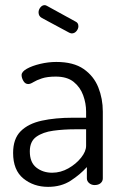

<svg xmlns="http://www.w3.org/2000/svg" viewBox="-20 -720 478 747"><path d="M167 7Q111 7 71 -25.5Q31 -58 31 -125Q31 -180 60.5 -209.5Q90 -239 142.5 -250.5Q195 -262 264 -262H315V-286Q315 -318 303.5 -349.5Q292 -381 266.5 -401.5Q241 -422 197 -422Q164 -422 143 -415Q122 -408 110 -400.5Q98 -393 90 -393Q78 -393 71 -405Q64 -417 64 -428Q64 -441 84.5 -452.5Q105 -464 136.5 -471.5Q168 -479 199 -479Q266 -479 305.5 -451.5Q345 -424 362.5 -380Q380 -336 380 -286V-26Q380 -15 371.5 -7.5Q363 0 348 0Q336 0 327 -7.5Q318 -15 318 -26V-70Q292 -41 255 -17Q218 7 167 7ZM183 -48Q216 -48 246 -65Q276 -82 295.5 -106.5Q315 -131 315 -153V-217H273Q228 -217 187.5 -211.5Q147 -206 121.5 -188Q96 -170 96 -131Q96 -88 121.5 -68Q147 -48 183 -48ZM259 -590Q257 -590 254 -591Q251 -592 249 -593L143 -650Q130 -657 130 -672Q130 -682 137 -691Q144 -700 154 -700Q158 -700 163 -697L274 -636Q285 -631 285 -618Q285 -608 277.5 -599Q270 -590 259 -590Z"/></svg>

Font: Dosis ExtraLight
Style: Regular
Weight: 400
Version: Version 3.001; ttfautohint (v1.8.2)